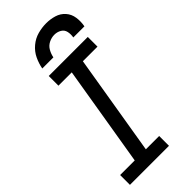

<svg xmlns="http://www.w3.org/2000/svg" viewBox="-297 -1000 1050 1050"><g transform="rotate(-45 228.0 -474.5)"><path d="M16 0H318V-76H215L312 -660H425V-735H123V-660H226L129 -76H16ZM127 -789H213Q217 -811 228.5 -831.5Q240 -852 261 -862.5Q282 -873 304 -873Q326 -873 344 -862.5Q362 -852 366.5 -831.5Q371 -811 367 -789H453Q459 -821 454.5 -853Q450 -885 429.5 -908Q409 -931 379 -940Q349 -949 317 -949Q284 -949 251 -940Q218 -931 190.5 -908Q163 -885 148 -853.5Q133 -822 127 -789Z"/></g></svg>

Font: Iosevka Sparkle
Style: Italic
Weight: 400
Italic angle: -9°
Designer: Belleve Invis
Foundry: Belleve Invis
Version: Version 4.5.0; ttfautohint (v1.8.3)